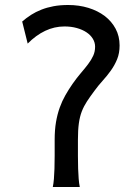

<svg xmlns="http://www.w3.org/2000/svg" viewBox="-20 -745 555 765"><path d="M68.4 -659.2Q85 -673.8 103.8 -685.8Q122.6 -697.8 144.8 -706.5Q167 -715.3 193.4 -720.2Q219.7 -725.1 251.5 -725.1Q294.9 -725.1 332.3 -713.6Q369.6 -702.1 397.2 -681.2Q424.8 -660.2 440.7 -630.4Q456.5 -600.6 456.5 -564Q456.5 -533.2 446.8 -509.3Q437 -485.4 422.1 -464.4Q407.2 -443.4 389.6 -424.1Q372.1 -404.8 356.4 -383.3Q338.9 -359.9 326.4 -340.8Q314 -321.8 305.9 -301Q297.9 -280.3 294.2 -253.7Q290.5 -227.1 290.5 -188V-123.5Q290.5 -95.2 291.3 -72.5Q292 -49.8 293.5 -32.2Q294.9 -14.6 297.9 0H190.4Q193.4 -14.6 194.8 -32.2Q196.3 -49.8 197 -72.5Q197.8 -95.2 197.8 -123.5V-188Q197.8 -227.1 203.1 -258.5Q208.5 -290 218 -316.4Q227.5 -342.8 240.5 -365.5Q253.4 -388.2 268.6 -410.2Q286.1 -435.1 302.2 -453.9Q318.4 -472.7 331.1 -489.5Q343.8 -506.3 351.3 -522.7Q358.9 -539.1 358.9 -559.1Q358.9 -575.7 349.9 -590.6Q340.8 -605.5 324.7 -616.2Q308.6 -627 286.1 -633.3Q263.7 -639.6 236.8 -639.6Q196.8 -639.6 159.9 -622.1Q123 -604.5 90.3 -571.3Z"/></svg>

Font: Andika Am
Style: Regular
Weight: 400
Designer: Victor Gaultney, Annie Olsen, Julie Remington, Don Collingsworth, Eric Hays, Becca Hirsbrunner
Foundry: SIL International
Version: Version 5.000